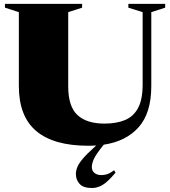

<svg xmlns="http://www.w3.org/2000/svg" viewBox="-20 -735 876 988"><path d="M513 10.5Q473.5 59.5 463 83.2Q452.5 107 452.5 124Q452.5 143.5 466 154.8Q479.5 166 503 166Q514 166 528.8 162.2Q543.5 158.5 567 141L574.5 153.5Q534 201.5 507.5 217Q481 232.5 453 232.5Q409 232.5 389.8 211.5Q370.5 190.5 370.5 160.5Q370.5 143.5 377.8 125.2Q385 107 405.8 82.2Q426.5 57.5 466.5 21.5L475 13.5Q455.5 15 434.5 15Q256.5 15 166.8 -60.5Q77 -136 77 -292.5V-672.5L5.5 -695.5V-715H402.5V-695.5L331 -672.5V-290.5Q331 -187 378.5 -143Q426 -99 517.5 -99Q579.5 -99 623.2 -117.2Q667 -135.5 690.5 -179.2Q714 -223 714 -300V-672.5L640.5 -695.5V-715H830V-695.5L758.5 -672.5V-292.5Q758.5 -153.5 693.5 -80.5Q628.5 -7.5 514 9.5Z"/></svg>

Font: Newsreader 72pt ExtraBold
Style: Regular
Weight: 800
Designer: Hugues Gentile
Foundry: Production Type
Version: Version 1.003; ttfautohint (v1.8.3)